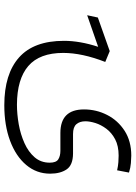

<svg xmlns="http://www.w3.org/2000/svg" viewBox="106 -472 609 861"><g transform="rotate(90 410.5 -41.5)"><path d="M257.8 -209Q217.3 -105 217.3 -20.5Q217.3 85.4 275.9 136Q334.5 186.5 449.2 187Q491.7 187 537.1 179Q582.5 170.9 621.8 153.3Q661.1 135.7 685.3 107.7Q709.5 79.6 709.5 40Q709.5 11.2 694.6 1.7Q679.7 -7.8 656.2 -7.8H576.2Q470.7 -7.8 470.7 -113.8Q470.7 -168.9 495.4 -217.3Q520 -265.6 566.4 -295.7Q612.8 -325.7 677.7 -325.7Q689.9 -325.7 711.2 -324Q732.4 -322.3 753.9 -315.4L743.7 -262.2Q724.1 -266.6 707.3 -267.8Q690.4 -269 677.7 -269Q634.3 -269 604.7 -253.4Q575.2 -237.8 557.4 -213.9Q539.6 -189.9 531.7 -164.8Q523.9 -139.6 523.9 -120.1Q523.9 -94.7 536.9 -79.6Q549.8 -64.5 581.1 -64.5H668.9Q720.7 -64 739.7 -35.6Q758.8 -7.3 758.8 38.1Q758.8 99.1 719.7 145.5Q680.7 191.9 611.3 217.8Q542 243.7 451.7 243.7Q312 243.7 237.5 177.5Q163.1 111.3 163.1 -23.9Q163.1 -95.2 189.9 -177.2L48.3 -127.9L58.6 -175.8L209 -229H209.5Z"/></g></svg>

Font: Vazir Thin WOL
Style: Thin-WOL
Weight: 100
Designer: Saber Rastikerdar
Foundry: Saber Rastikerdar
Version: Version 30.0.0